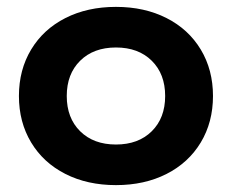

<svg xmlns="http://www.w3.org/2000/svg" viewBox="-20 -529 674 558"><path d="M35 -250Q35 -326 70.5 -385Q106 -444 170 -476.5Q234 -509 317 -509Q400 -509 464 -476.5Q528 -444 563.5 -385Q599 -326 599 -250Q599 -174 563.5 -115Q528 -56 464 -23.5Q400 9 317 9Q234 9 170 -23.5Q106 -56 70.5 -115Q35 -174 35 -250ZM460 -250Q460 -314 421 -352.5Q382 -391 317 -391Q252 -391 213 -352.5Q174 -314 174 -250Q174 -186 213 -147.5Q252 -109 317 -109Q382 -109 421 -147.5Q460 -186 460 -250Z"/></svg>

Font: K2D ExtraBold
Style: Regular
Weight: 800
Designer: Katatrad Aksorn Co.,Ltd.
Foundry: Cadson Demak Co.,Ltd.
Version: Version 1.000; ttfautohint (v1.6)